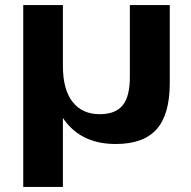

<svg xmlns="http://www.w3.org/2000/svg" viewBox="-20 -560 756 760"><path d="M652 -540V-231Q652 -107 600 -48.5Q548 10 438 10Q312 10 243.5 -73.5Q175 -157 175 -312V-378L229 -299Q229 -206 267 -157Q305 -108 375 -108Q437 -108 465.5 -143Q494 -178 494 -255V-540ZM229 -540V-165V180H72V-540Z"/></svg>

Font: Pathway Extreme 72pt
Style: Bold
Weight: 700
Designer: Eduardo Rodriguez Tunni
Foundry: Eduardo Rodriguez Tunni
Version: Version 1.001;gftools[0.9.26]